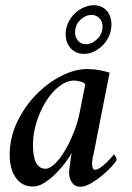

<svg xmlns="http://www.w3.org/2000/svg" viewBox="-20 -707 503 734"><path d="M263 -399Q235 -399 206.5 -377Q178 -355 156 -320Q134 -285 120 -241Q106 -197 106 -153Q106 -62 154 -62Q171 -62 191 -82Q211 -102 229.5 -133.5Q248 -165 263 -203.5Q278 -242 285 -279L306 -385Q300 -392 286.5 -395.5Q273 -399 263 -399ZM312 -443Q338 -443 361.5 -438.5Q385 -434 399 -429L337 -114Q335 -110 333.5 -99Q332 -88 332 -80Q332 -72 334.5 -65Q337 -58 344 -58Q352 -58 364 -66.5Q376 -75 387 -85.5Q398 -96 406 -105.5Q414 -115 415 -116Q418 -116 422 -108.5Q426 -101 426 -96Q422 -87 406.5 -70Q391 -53 370.5 -36Q350 -19 327.5 -6Q305 7 287 7Q267 7 255.5 -8.5Q244 -24 244 -50Q244 -54 245.5 -64Q247 -74 248.5 -85.5Q250 -97 251.5 -107.5Q253 -118 254 -122Q247 -109 231 -87Q215 -65 194.5 -44.5Q174 -24 151 -9Q128 6 106 6Q64 6 40.5 -27.5Q17 -61 17 -115Q17 -181 45.5 -240.5Q74 -300 118 -345Q162 -390 214 -416.5Q266 -443 312 -443ZM330 -650Q307 -650 287 -631Q267 -612 267 -583Q267 -564 278.5 -551Q290 -538 308 -538Q331 -538 351.5 -557.5Q372 -577 372 -606Q372 -625 360 -637.5Q348 -650 330 -650ZM231 -576Q231 -599 240.5 -619.5Q250 -640 265.5 -655Q281 -670 300 -678.5Q319 -687 338 -687Q369 -687 387.5 -666.5Q406 -646 406 -614Q406 -590 397 -569.5Q388 -549 373 -534Q358 -519 339.5 -510Q321 -501 301 -501Q270 -501 250.5 -522.5Q231 -544 231 -576Z"/></svg>

Font: Vermiglione Medium
Style: Italic
Weight: 500
Italic angle: -11°
Version: Version 1.000